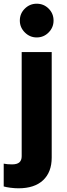

<svg xmlns="http://www.w3.org/2000/svg" viewBox="-54 -797 362 1036"><path d="M144 -595Q107 -595 80 -622Q53 -649 53 -686Q53 -724 80 -750.5Q107 -777 144 -777Q182 -777 208.5 -750.5Q235 -724 235 -686Q235 -649 208.5 -622Q182 -595 144 -595ZM46 219Q25 219 2 216Q-21 213 -34 209V86Q-15 90 11 90Q38 90 50.5 79Q63 68 63 46V-516H225V53Q225 132 178.5 175.5Q132 219 46 219Z"/></svg>

Font: Red Hat Text VF
Style: Regular
Weight: 400
Designer: Pentagram, MCKL
Foundry: Pentagram, MCKL
Version: Version 1.023